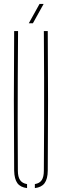

<svg xmlns="http://www.w3.org/2000/svg" viewBox="-20 -959 317 983"><path d="M52.5 -85Q51 -264.5 51 -442.8Q51 -621 52.5 -800H72.5Q71.5 -680.5 71 -561.5Q70.5 -442.5 70.5 -323.5Q70.5 -204.5 71.5 -85Q71.5 -53.5 82.8 -37Q94 -20.5 118.5 -16.5V4Q84.5 0 69 -21.2Q53.5 -42.5 52.5 -85ZM158.5 4V-16.5Q183 -20.5 193.8 -37Q204.5 -53.5 204.5 -85Q205.5 -204.5 205.8 -323.5Q206 -442.5 205.8 -561.5Q205.5 -680.5 204.5 -800H224.5Q226 -621 226 -442.8Q226 -264.5 224.5 -85Q224 -42.5 208.2 -21.2Q192.5 0 158.5 4ZM127.5 -840 182.5 -939H203.5L148.5 -840Z"/></svg>

Font: Big Shoulders Stencil Thin
Style: Regular
Weight: 100
Designer: Patric King
Foundry: XO Type Co
Version: Version 2.001